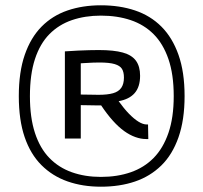

<svg xmlns="http://www.w3.org/2000/svg" viewBox="-20 -913 768 725"><path d="M361 -208Q292 -208 235 -228Q178 -248 136.5 -289.5Q95 -331 73 -395.5Q51 -460 51 -550Q51 -641 73.5 -706Q96 -771 137 -812.5Q178 -854 235 -873.5Q292 -893 361 -893Q432 -893 490 -873.5Q548 -854 589.5 -812.5Q631 -771 654 -706Q677 -641 677 -550Q677 -460 654 -394.5Q631 -329 589 -288Q547 -247 489.5 -227.5Q432 -208 361 -208ZM361 -245Q423 -245 473.5 -262.5Q524 -280 560 -316.5Q596 -353 616 -411Q636 -469 636 -550Q636 -632 616 -690Q596 -748 560 -784Q524 -820 473.5 -837Q423 -854 361 -854Q301 -854 251.5 -837Q202 -820 166.5 -784Q131 -748 112 -690Q93 -632 93 -550Q93 -469 112 -411Q131 -353 166.5 -316.5Q202 -280 251.5 -262.5Q301 -245 361 -245ZM531 -388Q512 -388 491 -395.5Q470 -403 449 -418Q428 -433 406 -457.5Q384 -482 362 -515Q358 -515 353.5 -515Q349 -515 345 -515Q330 -515 316 -515.5Q302 -516 285 -516V-390H225V-719Q253 -721 275 -722Q297 -723 316.5 -723.5Q336 -724 353 -724Q410 -724 444 -714.5Q478 -705 493.5 -683.5Q509 -662 509 -627Q509 -585 488.5 -561.5Q468 -538 428 -531Q448 -503 467 -483.5Q486 -464 503 -453.5Q520 -443 534 -443Q536 -443 537 -443Q538 -443 539 -443L540 -388Q537 -388 535 -388Q533 -388 531 -388ZM352 -555Q386 -555 407 -561Q428 -567 438 -581.5Q448 -596 448 -620Q448 -641 440.5 -653Q433 -665 413 -671Q393 -677 355 -677Q341 -677 331 -676.5Q321 -676 311.5 -675.5Q302 -675 285 -674V-556Q306 -556 321 -555.5Q336 -555 352 -555Z"/></svg>

Font: Georama SemiExpanded
Style: Regular
Weight: 400
Width: 6
Designer: Jean-Baptiste Levee
Foundry: Production Type
Version: Version 1.001